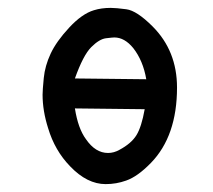

<svg xmlns="http://www.w3.org/2000/svg" viewBox="-20 -473 540 487"><path d="M248 -6Q201 -6 158 -51Q119 -91 102 -148Q88 -192 88 -233Q88 -244 91 -275Q94 -306 108.5 -337Q123 -368 155.5 -403Q188 -438 218 -447Q237 -453 261 -453Q274 -453 300.5 -449.5Q327 -446 367 -406Q429 -344 429 -251Q429 -128 363 -60Q329 -25 300 -15Q275 -6 248 -6ZM254 -85Q269 -85 283 -93Q313 -109 326 -130Q339 -151 347 -196L170 -198Q178 -147 198 -120Q222 -85 254 -85ZM351 -272Q343 -319 318 -351Q296 -378 270 -378Q266 -378 249 -376Q232 -374 211.5 -353.5Q191 -333 170 -274Z"/></svg>

Font: Xiaolai Mono SC
Style: Regular
Weight: 400
Monospace: yes
Designer: LXGW / Nozomi Seto
Version: Version 3.113;September 30, 2024